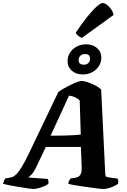

<svg xmlns="http://www.w3.org/2000/svg" viewBox="-66 -1259 846 1279"><path d="M157 0Q150 0 124.5 -3.5Q99 -7 65.5 -12.5Q32 -18 1.5 -24Q-29 -30 -46 -35Q-43 -46 -38.5 -56.5Q-34 -67 -30 -71L-7 -74Q4 -76 15.5 -79.5Q27 -83 42.5 -98Q58 -113 79 -147Q100 -181 129 -242L322 -645Q332 -654 353.5 -666.5Q375 -679 400 -691.5Q425 -704 446.5 -712Q468 -720 478 -720Q491 -720 516 -712Q541 -704 567 -691Q593 -678 608 -662L635 -103Q636 -87 640 -83.5Q644 -80 655 -78L718 -69Q720 -66 721.5 -58Q723 -50 721 -35Q711 -27 692.5 -18.5Q674 -10 655 -5Q636 0 623 0Q616 0 592.5 -2.5Q569 -5 538 -9.5Q507 -14 475.5 -18.5Q444 -23 420 -27.5Q396 -32 388 -35Q391 -49 395.5 -57Q400 -65 405 -71L425 -73Q444 -75 456 -82Q468 -89 473.5 -104Q479 -119 478 -147L473 -280H239L174 -143Q161 -115 144.5 -97Q128 -79 120 -77L252 -67Q255 -61 256.5 -52Q258 -43 256 -35Q248 -27 228.5 -18.5Q209 -10 188.5 -5Q168 0 157 0ZM271 -355Q321 -355 359 -356Q397 -357 425 -358.5Q453 -360 472 -363L465 -590Q451 -604 432.5 -612Q414 -620 394 -622ZM485 -763Q441 -763 412.5 -788Q384 -813 384 -851Q384 -883 400.5 -908.5Q417 -934 445.5 -949Q474 -964 508 -964Q552 -964 580.5 -939Q609 -914 609 -875Q609 -844 592.5 -818.5Q576 -793 548 -778Q520 -763 485 -763ZM492 -828Q512 -828 523 -839.5Q534 -851 534 -870Q534 -884 525.5 -891.5Q517 -899 500 -899Q481 -899 469.5 -888Q458 -877 458 -857Q458 -843 467 -835.5Q476 -828 492 -828ZM480 -1007Q465 -1011 454 -1021.5Q443 -1032 438 -1040Q476 -1098 512 -1143Q548 -1188 576 -1213.5Q604 -1239 617 -1239Q631 -1239 647 -1226.5Q663 -1214 675.5 -1196Q688 -1178 690 -1159Z"/></svg>

Font: Texturina Medium 12pt Black
Style: Italic
Weight: 900
Italic angle: -11°
Version: Version 1.002